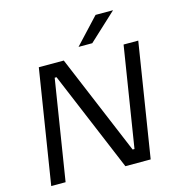

<svg xmlns="http://www.w3.org/2000/svg" viewBox="-133 -1070 1115 1188"><g transform="rotate(-15 424.5 -476.0)"><path d="M140 0H48L164 -730H324L593 -88H625L602 -70L707 -730H801L685 0H523L254 -642H222L245 -660ZM522 -788H434L587 -952H699Z"/></g></svg>

Font: Sora Variable Italic
Style: Regular
Weight: 400
Designer: Jonathan Barnbrook, Julián Moncada
Foundry: Barnbrook Fonts
Version: Version 2.000